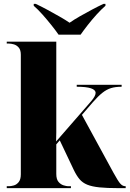

<svg xmlns="http://www.w3.org/2000/svg" viewBox="-20 -976 673 996"><path d="M15 0V-10H27Q37 -10 51.5 -14Q66 -18 77 -31.5Q88 -45 88 -72V-692Q88 -717 77 -729.5Q66 -742 51.5 -746Q37 -750 27 -750H15V-760H272V-336Q272 -313 272 -289.5Q272 -266 271 -242L453 -451Q476 -478 476 -494Q476 -526 378 -526V-536H611V-526Q579 -526 556 -519Q533 -512 511 -494.5Q489 -477 461 -445L405 -380L568 -81Q592 -37 604 -23.5Q616 -10 630 -10H632V0H596Q535 0 496 -4Q457 -8 432.5 -18Q408 -28 392.5 -46.5Q377 -65 363 -94L290 -248L272 -227V-74Q272 -46 283.5 -32.5Q295 -19 310 -14.5Q325 -10 333 -10H348V0ZM284 -796Q268 -819 246 -846.5Q224 -874 200.5 -900.5Q177 -927 155 -946V-956H165Q191 -944 223.5 -926.5Q256 -909 287.5 -891Q319 -873 341 -858Q362 -873 393.5 -891Q425 -909 458 -926.5Q491 -944 517 -956H527V-946Q505 -927 481 -900.5Q457 -874 435.5 -846.5Q414 -819 398 -796Z"/></svg>

Font: Noto Serif Display SemiCondensed Black
Style: Regular
Weight: 900
Width: 4
Designer: Monotype Design Team
Foundry: Monotype Imaging Inc.
Version: Version 2.009